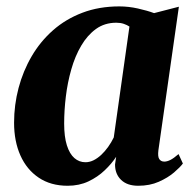

<svg xmlns="http://www.w3.org/2000/svg" viewBox="-20 -570 609 600"><path d="M475 -100.5Q472.5 -80.5 477.8 -72.8Q483 -65 493.5 -65Q502 -65 512.5 -70.2Q523 -75.5 538 -88.5L551.5 -59Q543 -47.5 523.8 -31Q504.5 -14.5 476.2 -2Q448 10.5 412 10.5Q377.5 10.5 358.5 -7.8Q339.5 -26 339.5 -56L343 -80Q329 -58.5 307.2 -37.8Q285.5 -17 256.5 -3.2Q227.5 10.5 191.5 10.5Q138.5 10.5 101 -14.8Q63.5 -40 43.8 -84.2Q24 -128.5 24 -186.5Q24 -242 38 -295Q52 -348 79 -394.2Q106 -440.5 145.8 -475.5Q185.5 -510.5 237.5 -530.2Q289.5 -550 353 -550Q381.5 -550 410.8 -543.5Q440 -537 461.5 -529L539 -549ZM384.5 -487Q377 -492 366.8 -495.5Q356.5 -499 343.5 -499Q307 -499 280 -479.5Q253 -460 233.8 -427.2Q214.5 -394.5 202.8 -353.2Q191 -312 185.8 -268.5Q180.5 -225 180.5 -184Q180.5 -142.5 189 -115.8Q197.5 -89 212.5 -76Q227.5 -63 247 -63Q260 -63 272.5 -69.2Q285 -75.5 296.5 -86.2Q308 -97 318 -111Q328 -125 335.5 -140.5Z"/></svg>

Font: Merriweather 60pt ExtraBold
Style: Italic
Weight: 800
Italic angle: -7.8°
Version: Version 2.101